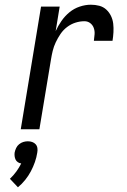

<svg xmlns="http://www.w3.org/2000/svg" viewBox="-20 -548 540 814"><path d="M68 0 154 -520H233L216 -416Q226 -438 240.5 -459Q255 -480 274.5 -496Q294 -512 318 -520Q342 -528 365 -528Q384 -528 401 -523.5Q418 -519 430.5 -507.5Q443 -496 450.5 -480.5Q458 -465 460 -447.5Q462 -430 461 -411.5Q460 -393 457 -375H378Q380 -389 381 -403Q382 -417 377.5 -429.5Q373 -442 362.5 -450Q352 -458 338 -458Q319 -458 300 -452Q281 -446 264.5 -433.5Q248 -421 236.5 -404Q225 -387 216.5 -369Q208 -351 203.5 -332.5Q199 -314 196 -295L147 0ZM56 246 22 210Q37 196 49 179.5Q61 163 70 145Q62 144 55.5 139.5Q49 135 46 128.5Q43 122 42 114.5Q41 107 42 99Q44 89 48.5 79.5Q53 70 61 63.5Q69 57 78.5 54Q88 51 98 51Q108 51 116.5 54Q125 57 131 63.5Q137 70 138.5 79.5Q140 89 138 99Q135 119 128 139Q121 159 111 178Q101 197 87 214.5Q73 232 56 246Z"/></svg>

Font: Iosevka Term Curly
Style: Italic
Weight: 400
Italic angle: -9°
Designer: Belleve Invis
Foundry: Belleve Invis
Version: Version 32.3.0